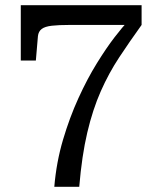

<svg xmlns="http://www.w3.org/2000/svg" viewBox="-20 -658 600 739"><path d="M247 -562H481L471 -574Q452 -555 420.5 -514Q389 -473 352.5 -414Q316 -355 282 -280.5Q248 -206 222.5 -120Q197 -34 189 61H285Q295 -59 316 -148Q337 -237 368 -307Q399 -377 439 -437.5Q479 -498 525 -562V-638H60V-425H118L126 -519Q128 -537 140.5 -546.5Q153 -556 179.5 -559Q206 -562 247 -562Z"/></svg>

Font: Roboto Serif 20pt SemiCondensed
Style: Regular
Weight: 400
Width: 4
Version: Version 1.008